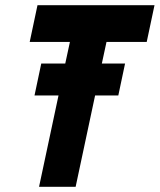

<svg xmlns="http://www.w3.org/2000/svg" viewBox="-20 -720 616 740"><path d="M130.5 0 205.5 -352H113L139 -475H231.5L249.5 -558.5H94.5L124.5 -700H575.5L545.5 -558.5H390.5L372.5 -475H462L436 -352H346.5L271.5 0Z"/></svg>

Font: Tourney Expanded Black
Style: Italic
Weight: 900
Width: 7
Italic angle: -12°
Designer: Tyler Finck
Foundry: Etcetera Type Co
Version: Version 1.010; ttfautohint (v1.8.3)